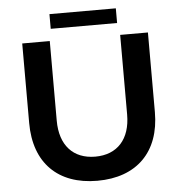

<svg xmlns="http://www.w3.org/2000/svg" viewBox="-57 -887 892 951"><g transform="rotate(-5 389.0 -411.5)"><path d="M702 -304V-700H564V-304C564 -182 499 -110 389 -110C279 -110 214 -182 214 -304V-700H77V-304C77 -106 193 10 389 10C585 10 702 -106 702 -304ZM224 -760H554V-833H224Z"/></g></svg>

Font: Gully SemiBold
Style: Regular
Weight: 600
Designer: jaikishan Patel
Foundry: MagicType
Version: Version 1.000;Glyphs 3.2 (3242)